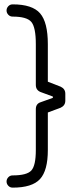

<svg xmlns="http://www.w3.org/2000/svg" viewBox="-20 -691 376 879"><path d="M38 168Q26 168 18 159.5Q10 151 10 140Q10 129 18 120.5Q26 112 38 112Q103 112 123.5 89.5Q144 67 144 -4V-191Q144 -216 166 -223L222 -243V-249L165 -270Q144 -279 144 -302V-489Q144 -566 123.5 -590.5Q103 -615 38 -615Q26 -615 18 -623.5Q10 -632 10 -643Q10 -654 18 -662.5Q26 -671 38 -671Q128 -671 163.5 -630Q199 -589 199 -489V-317L258 -294Q279 -284 279 -262V-230Q279 -208 258 -198L199 -176V-4Q199 90 163 129Q127 168 38 168Z"/></svg>

Font: Jura Medium
Style: Regular
Weight: 500
Designer: Daniel Johnson, Alexei Vanyashin
Foundry: Daniel Johnson
Version: Version 5.103